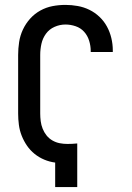

<svg xmlns="http://www.w3.org/2000/svg" viewBox="-20 -763 540 783"><path d="M205 0V-100Q182 -103 160.5 -112Q139 -121 121 -135.5Q103 -150 90 -169Q77 -188 68.5 -209.5Q60 -231 57 -254Q54 -277 54 -300V-539Q54 -565 58 -591.5Q62 -618 73.5 -642.5Q85 -667 103 -687Q121 -707 144.5 -720Q168 -733 194 -738Q220 -743 247 -743Q272 -743 297 -738.5Q322 -734 344.5 -723Q367 -712 385.5 -694.5Q404 -677 416 -655Q428 -633 434 -608Q440 -583 440 -558V-551H350V-555Q350 -576 343.5 -597Q337 -618 323 -633.5Q309 -649 288.5 -656Q268 -663 247 -663Q224 -663 202.5 -653.5Q181 -644 167.5 -625.5Q154 -607 149 -584.5Q144 -562 144 -539V-300Q144 -285 146 -269Q148 -253 154 -238Q160 -223 170 -210.5Q180 -198 194 -190Q208 -182 223.5 -179Q239 -176 255 -176Q265 -176 275 -176.5Q285 -177 295 -178V0Z"/></svg>

Font: Iosevka Bendy Medium
Style: Regular
Weight: 500
Monospace: yes
Designer: Belleve Invis
Foundry: Belleve Invis
Version: Version 30.1.2